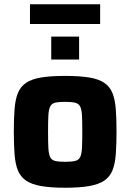

<svg xmlns="http://www.w3.org/2000/svg" viewBox="-20 -875 613 903"><path d="M286 8Q218 8 173 0Q128 -8 102 -26Q76 -44 64 -74Q52 -104 48.5 -149Q45 -194 45 -256Q45 -318 48.5 -362.5Q52 -407 64 -437Q76 -467 102 -485Q128 -503 173 -510.5Q218 -518 286 -518Q355 -518 400 -510.5Q445 -503 471 -485Q497 -467 509 -437Q521 -407 524.5 -362.5Q528 -318 528 -256Q528 -194 524.5 -149Q521 -104 509 -74Q497 -44 471 -26Q445 -8 400 0Q355 8 286 8ZM286 -114Q316 -114 333 -118Q350 -122 357 -136Q364 -150 365.5 -179Q367 -208 367 -256Q367 -304 365.5 -332Q364 -360 357 -374Q350 -388 333 -392Q316 -396 286 -396Q256 -396 239.5 -392Q223 -388 216 -374Q209 -360 207.5 -332Q206 -304 206 -256Q206 -208 207.5 -179Q209 -150 216 -136Q223 -122 239.5 -118Q256 -114 286 -114ZM221 -595V-703H352V-595ZM121 -762V-855H451V-762Z"/></svg>

Font: Saira Thin
Style: Bold
Weight: 700
Version: Version 1.101